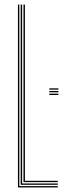

<svg xmlns="http://www.w3.org/2000/svg" viewBox="-20 -820 283 840"><path d="M58.5 0V-800H64.5V-5.8H232.8V0ZM70.5 -11.5V-800H76.8V-17.2H232.8V-11.5ZM82.8 -23.2V-800H89V-29H232.8V-23.2ZM195.8 -410.2H235.5V-404.5H195.8ZM195.8 -422H235.5V-416.2H195.8ZM195.8 -433.5H235.5V-427.8H195.8Z"/></svg>

Font: Big Shoulders Inline Display ExtraLight
Style: Regular
Weight: 250
Version: Version 2.002